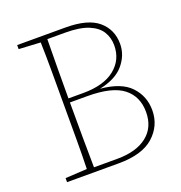

<svg xmlns="http://www.w3.org/2000/svg" viewBox="-123 -784 841 891"><g transform="rotate(-20 297.0 -338.5)"><path d="M283 -343H197Q197 -241 197.5 -165.5Q198 -90 199 -22H314Q408 -22 461 -63.5Q514 -105 514 -181Q514 -258 459.5 -300.5Q405 -343 283 -343ZM286 -655H199Q198 -584 197.5 -511Q197 -438 197 -363H270Q372 -363 426.5 -407Q481 -451 481 -522Q481 -560 462.5 -590Q444 -620 401.5 -637.5Q359 -655 286 -655ZM58 -657V-677H297Q407 -677 458 -633.5Q509 -590 509 -519Q509 -464 470.5 -418Q432 -372 350 -355Q452 -346 498 -297Q544 -248 544 -179Q544 -103 487 -51.5Q430 0 313 0H58V-20L165 -26Q167 -97 167 -168Q167 -239 167 -310V-367Q167 -438 167 -509.5Q167 -581 165 -651Z"/></g></svg>

Font: Source Serif Pro ExtraLight
Style: Regular
Weight: 200
Designer: Frank Grießhammer
Foundry: Adobe Systems Incorporated
Version: Version 3.001;hotconv 1.0.111;makeotfexe 2.5.65597